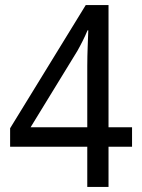

<svg xmlns="http://www.w3.org/2000/svg" viewBox="-20 -739 560 759"><path d="M502 -159V-236H409V-719H319L20 -232V-159H325V0H409V-159ZM325 -478V-236H101L286 -538C299 -561 315 -592 326 -619H329C328 -581 325 -533 325 -478Z"/></svg>

Font: Noto Sans Lao SemiCondensed
Style: Regular
Weight: 400
Width: 4
Designer: Monotype Design Team
Foundry: Monotype Imaging Inc.
Version: Version 2.003